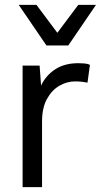

<svg xmlns="http://www.w3.org/2000/svg" viewBox="-20 -770 415 790"><path d="M73 0V-500H143L149 -418Q169 -460 207.5 -485Q246 -510 302 -510Q313 -510 326.5 -509Q340 -508 350 -503L340 -430Q330 -432 318 -433.5Q306 -435 288 -435Q255 -435 224 -417Q193 -399 173 -362.5Q153 -326 153 -270V0ZM375 -750 261 -583H171L57 -750H130L216 -635L302 -750Z"/></svg>

Font: Prodigy Sans
Style: Regular
Weight: 400
Designer: Wei Huang
Foundry: Wei Huang
Version: Version 1.003; ttfautohint (v1.8.3)